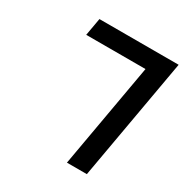

<svg xmlns="http://www.w3.org/2000/svg" viewBox="-167 -857 949 990"><g transform="rotate(30 307.0 -362.5)"><path d="M477 -620.5H124L142.5 -725H614L486 0H367.5Z"/></g></svg>

Font: JuliaMono SemiBoldItalic
Style: Regular
Weight: 600
Italic angle: -9°
Monospace: yes
Designer: cormullion
Foundry: corm
Version: Version 0.049; ttfautohint (v1.8.4)